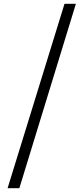

<svg xmlns="http://www.w3.org/2000/svg" viewBox="-20 -813 440 1012"><path d="M20 179H82L380 -793H320Z"/></svg>

Font: Noto Serif CJK HK
Style: Bold
Weight: 700
Designer: Ryoko NISHIZUKA 西塚涼子 (kana & ideographs); Frank Grießhammer (Latin, Greek & Cyrillic); Wenlong ZHANG 张文龙 (bopomofo); San
Foundry: Adobe
Version: Version 2.001;hotconv 1.1.0;makeotfexe 2.6.0